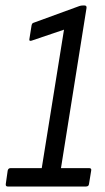

<svg xmlns="http://www.w3.org/2000/svg" viewBox="-20 -679 383 699"><path d="M8 0Q0 0 1 -9L8 -58Q10 -67 19 -67H132L213 -571L95 -531Q85 -528 87 -537L95 -587Q97 -595 102 -596L269 -657Q275 -659 281 -659H288Q296 -659 295 -650L202 -67H304Q314 -67 312 -58L304 -9Q303 0 293 0Z"/></svg>

Font: Sofia Sans Condensed
Style: Italic
Weight: 400
Italic angle: -9°
Designer: Botio Nikoltchev, Ani Petrova
Foundry: lettersoup
Version: Version 4.101